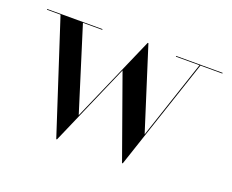

<svg xmlns="http://www.w3.org/2000/svg" viewBox="-85 -609 916 757"><g transform="rotate(20 372.5 -230.0)"><path d="M260 -109 418 -470H421L530 -127L640 -457H541V-460H736V-457H644L488 10H485L362 -334L212 10H209L57 -457H0V-460H232V-457H151Z"/></g></svg>

Font: Bodoni* 72
Style: Regular
Weight: 400
Version: Version 1.003